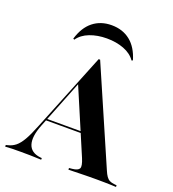

<svg xmlns="http://www.w3.org/2000/svg" viewBox="-149 -873 880 978"><g transform="rotate(20 291.5 -383.5)"><path d="M126.6 -162.9Q100 -95.2 112.5 -55.6Q125 -16.1 176.6 -9.7L185.5 -8.9V0Q153.2 -1.6 125.4 -2Q97.6 -2.4 72.6 -2.4Q47.6 -2.4 28.2 -2Q8.9 -1.6 -9.7 0V-8.9L0 -11.3Q23.4 -16.9 41.1 -31Q58.9 -45.2 76.2 -75Q93.5 -104.8 114.5 -158.1L285.5 -581.5H293.5L518.5 -63.7Q526.6 -44.4 534.3 -33.5Q541.9 -22.6 552 -17.3Q562.1 -12.1 577.4 -10.5L591.1 -8.9V0Q579.8 -0.8 564.1 -1.2Q548.4 -1.6 529 -2Q509.7 -2.4 487.9 -2.4H477.4H473.4Q450.8 -2.4 429.8 -2Q408.9 -1.6 391.1 -1.2Q373.4 -0.8 358.9 -0.4Q344.4 0 333.1 0V-8.9L350 -10.5Q380.6 -13.7 387.5 -27Q394.4 -40.3 378.2 -79L228.2 -431.5L239.5 -447.6ZM133.9 -196.8 137.1 -205.6H375L379 -196.8ZM289.5 -766.9Q349.2 -766.9 390.7 -733.9Q432.3 -700.8 451.6 -635.5L445.2 -632.3Q423.4 -663.7 382.3 -679.4Q341.1 -695.2 289.5 -695.2Q238.7 -695.2 197.6 -679.4Q156.5 -663.7 134.7 -632.3L128.2 -635.5Q147.6 -700.8 189.1 -733.9Q230.6 -766.9 289.5 -766.9Z"/></g></svg>

Font: Playfair 144pt SemiCondensed
Style: Bold
Weight: 700
Width: 4
Designer: Claus Eggers Sørensen
Foundry: Claus Eggers Sørensen
Version: Version 2.203